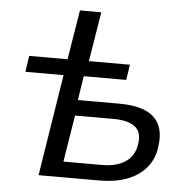

<svg xmlns="http://www.w3.org/2000/svg" viewBox="-51 -756 806 807"><g transform="rotate(5 352.0 -352.5)"><path d="M141 0 209 -428H48L58 -496H220L254 -705H344L310 -496H483L473 -431H294L278 -329H453Q555 -329 599.5 -287.5Q644 -246 632 -164Q626 -112 595.5 -75Q565 -38 514.5 -19Q464 0 398 0ZM240 -66H404Q464 -66 502 -91.5Q540 -117 547 -169Q554 -219 524 -241Q494 -263 435 -263H272Z"/></g></svg>

Font: Nunito Sans 7pt
Style: Italic
Weight: 400
Italic angle: -9°
Designer: Vernon Adams
Foundry: Vernon Adams
Version: Version 3.101;gftools[0.9.27]